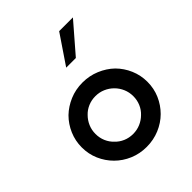

<svg xmlns="http://www.w3.org/2000/svg" viewBox="-179 -716 829 829"><g transform="rotate(-45 235.5 -301.5)"><path d="M378 -49Q405 -76 420.5 -111.5Q436 -147 436 -188Q436 -228 420.5 -264Q405 -300 378 -327Q351 -353 314 -368.5Q277 -384 235 -384Q193 -384 156.5 -368.5Q120 -353 93 -327Q66 -300 50.5 -264Q35 -228 35 -188Q35 -147 50.5 -111.5Q66 -76 93 -49Q120 -22 156.5 -6.5Q193 9 235 9Q277 9 314 -6.5Q351 -22 378 -49ZM152 -106Q136 -121 127 -142Q118 -163 118 -187Q118 -211 127 -232Q136 -253 152 -269Q167 -285 188 -294Q209 -303 233 -303Q257 -303 278 -294Q299 -285 315 -269Q331 -253 340 -232Q349 -211 349 -187Q349 -163 340 -142Q331 -121 315 -106Q299 -90 278 -81Q257 -72 233 -72Q209 -72 188 -81Q167 -90 152 -106ZM290 -479Q319 -512 347.5 -545.5Q376 -579 405 -612H321Q298 -579 276 -545.5Q254 -512 231 -479Z"/></g></svg>

Font: Josefin Slab Thin
Style: Bold
Weight: 700
Version: Version 2.000